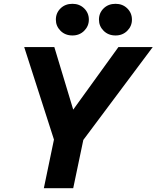

<svg xmlns="http://www.w3.org/2000/svg" viewBox="-20 -987 821 1007"><path d="M586 -801Q548 -801 523.5 -825.5Q499 -850 499 -884Q499 -919 523.5 -943Q548 -967 586 -967Q623 -967 647.5 -943Q672 -919 672 -884Q672 -850 647.5 -825.5Q623 -801 586 -801ZM360 -801Q322 -801 297.5 -825.5Q273 -850 273 -884Q273 -919 297.5 -943Q322 -967 360 -967Q397 -967 421.5 -943Q446 -919 446 -884Q446 -850 421.5 -825.5Q397 -801 360 -801ZM210 0 263 -255 107 -740H265L364 -412L601 -740H781L417 -253L364 0Z"/></svg>

Font: Be Vietnam Pro
Style: Bold Italic
Weight: 700
Italic angle: -12°
Designer: Lam Bao, Tony Le, Vietanh Nguyen
Foundry: Yellow Type Foundry
Version: Version 1.002; ttfautohint (v1.8.3)